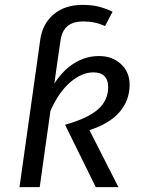

<svg xmlns="http://www.w3.org/2000/svg" viewBox="-20 -768 580 788"><path d="M347 -234 466 0H373L247 -256Q340 -282 382 -319Q424 -356 424 -411Q424 -440 408.5 -455.5Q393 -471 363 -471Q316 -471 268.5 -430.5Q221 -390 187 -313L143 0H60L134 -525L145 -604Q154 -670 200 -709Q246 -748 320 -748Q356 -748 384 -741Q412 -734 442 -720L411 -661Q370 -680 323 -680Q279 -680 256 -660Q233 -640 228 -599L217 -525L203 -425Q240 -482 287 -510Q334 -538 386 -538Q441 -538 476.5 -505Q512 -472 512 -420Q512 -356 470.5 -308Q429 -260 347 -234Z"/></svg>

Font: Fira Sans Book
Style: Italic
Weight: 350
Italic angle: -8°
Designer: bBox Type GmbH & Carrois Corporate GbR & Edenspiekermann AG
Foundry: bBox Type GmbH & Carrois Corporate GbR & Edenspiekermann AG
Version: Version 4.301